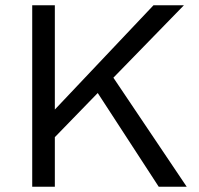

<svg xmlns="http://www.w3.org/2000/svg" viewBox="-20 -710 755 730"><path d="M102.5 0V-689.9H188.5V-293.5L563.5 -689.9H679.2L411.1 -414.6L689.9 0H583.5L351.6 -356.4L188.5 -188.5V0Z"/></svg>

Font: HK Grotesk Medium Legacy
Style: Regular
Weight: 500
Designer: Alfredo Marco Pradil
Foundry: Hanken Design Co.
Version: Version 2.022;PS 002.022;hotconv 1.0.88;makeotf.lib2.5.64775